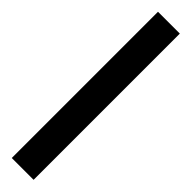

<svg xmlns="http://www.w3.org/2000/svg" viewBox="17 -110 454 454"><g transform="rotate(-45 243.5 116.5)"><path d="M-1 153V80H488V153Z"/></g></svg>

Font: Red Hat Display SemiBold
Style: Regular
Weight: 600
Designer: Pentagram, MCKL
Foundry: Pentagram, MCKL
Version: Version 1.023